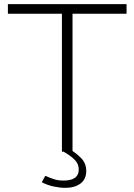

<svg xmlns="http://www.w3.org/2000/svg" viewBox="-20 -730 646 924"><path d="M589 -664H329V0H278V-664H18V-710H589ZM294 174Q268 174 238 167.5Q208 161 181 147L198 116Q220 126 240 132.5Q260 139 285 139Q359 139 359 86Q359 59 340 39.5Q321 20 286 0L311 -15Q349 8 372 32.5Q395 57 395 93Q395 133 367 153.5Q339 174 294 174Z"/></svg>

Font: Raleway Light
Style: Regular
Weight: 300
Designer: Matt McInerney, Pablo Impallari, Rodrigo Fuenzalida
Foundry: Matt McInerney, Pablo Impallari, Rodrigo Fuenzalida
Version: Version 4.026